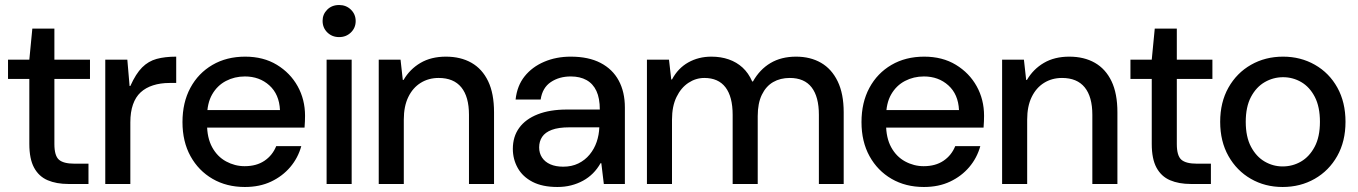

<svg xmlns="http://www.w3.org/2000/svg" viewBox="-20 -734 5419 766"><path d="M253 0Q205 0 170 -15Q135 -30 116 -65Q97 -100 97 -160V-419H12V-496H97L109 -620H197V-496H339V-419H197V-159Q197 -113 215 -97Q233 -81 277 -81H333V0Z M400 0V-496H488L497 -391H500Q522 -440 547 -465Q572 -490 605 -499Q638 -508 683 -508V-403H656Q620 -403 590.5 -393.5Q561 -384 541 -365.5Q521 -347 510.5 -317Q500 -287 500 -246V0Z M957 12Q884 12 828 -20.5Q772 -53 740 -111Q708 -169 708 -247Q708 -325 739.5 -383.5Q771 -442 827.5 -475Q884 -508 958 -508Q1031 -508 1084.5 -475.5Q1138 -443 1167.5 -390Q1197 -337 1197 -272Q1197 -262 1196.5 -250Q1196 -238 1195 -225H781V-295H1097Q1094 -358 1054.5 -393.5Q1015 -429 957 -429Q916 -429 881.5 -411Q847 -393 826.5 -357.5Q806 -322 806 -267V-239Q806 -184 826.5 -146.5Q847 -109 882 -90Q917 -71 956 -71Q1003 -71 1035 -92.5Q1067 -114 1082 -151H1182Q1169 -104 1138 -67.5Q1107 -31 1061.5 -9.5Q1016 12 957 12Z M1283 0V-496H1383V0ZM1333 -586Q1305 -586 1286 -604.5Q1267 -623 1267 -651Q1267 -677 1285.5 -695.5Q1304 -714 1333 -714Q1361 -714 1380 -695.5Q1399 -677 1399 -650Q1399 -623 1380 -604.5Q1361 -586 1333 -586Z M1491 0V-496H1578L1587 -415H1590Q1615 -458 1657.5 -483Q1700 -508 1759 -508Q1818 -508 1861 -483.5Q1904 -459 1927.5 -410Q1951 -361 1951 -286V0H1851V-276Q1851 -348 1820.5 -385.5Q1790 -423 1730 -423Q1690 -423 1658.5 -403.5Q1627 -384 1609 -347Q1591 -310 1591 -257V0Z M2204 12Q2144 12 2104.5 -8.5Q2065 -29 2045.5 -64Q2026 -99 2026 -140Q2026 -189 2051.5 -224Q2077 -259 2125.5 -278Q2174 -297 2242 -297H2373Q2373 -342 2359.5 -371Q2346 -400 2320 -414.5Q2294 -429 2257 -429Q2211 -429 2177.5 -406.5Q2144 -384 2137 -337H2037Q2043 -392 2073 -429.5Q2103 -467 2151 -487.5Q2199 -508 2257 -508Q2328 -508 2376 -483Q2424 -458 2448.5 -412.5Q2473 -367 2473 -305V0H2389L2379 -83H2376Q2363 -60 2345.5 -42.5Q2328 -25 2306 -13Q2284 -1 2258.5 5.5Q2233 12 2204 12ZM2227 -69Q2261 -69 2287.5 -82Q2314 -95 2332.5 -117.5Q2351 -140 2360.5 -168Q2370 -196 2371 -226H2252Q2208 -226 2181.5 -216Q2155 -206 2143 -188Q2131 -170 2131 -146Q2131 -123 2142.5 -105.5Q2154 -88 2175.5 -78.5Q2197 -69 2227 -69Z M2561 0V-496H2649L2658 -417H2661Q2685 -462 2726 -485Q2767 -508 2818 -508Q2856 -508 2887.5 -497Q2919 -486 2942.5 -464.5Q2966 -443 2981 -409H2984Q3011 -457 3054 -482.5Q3097 -508 3156 -508Q3213 -508 3255.5 -483.5Q3298 -459 3322 -409.5Q3346 -360 3346 -286V0H3247V-276Q3247 -348 3218 -385.5Q3189 -423 3131 -423Q3093 -423 3064.5 -406.5Q3036 -390 3019.5 -356Q3003 -322 3003 -271V0H2903V-276Q2903 -348 2874.5 -385.5Q2846 -423 2790 -423Q2756 -423 2726.5 -403.5Q2697 -384 2679 -347Q2661 -310 2661 -257V0Z M3666 12Q3593 12 3537 -20.5Q3481 -53 3449 -111Q3417 -169 3417 -247Q3417 -325 3448.5 -383.5Q3480 -442 3536.5 -475Q3593 -508 3667 -508Q3740 -508 3793.5 -475.5Q3847 -443 3876.5 -390Q3906 -337 3906 -272Q3906 -262 3905.5 -250Q3905 -238 3904 -225H3490V-295H3806Q3803 -358 3763.5 -393.5Q3724 -429 3666 -429Q3625 -429 3590.5 -411Q3556 -393 3535.5 -357.5Q3515 -322 3515 -267V-239Q3515 -184 3535.5 -146.5Q3556 -109 3591 -90Q3626 -71 3665 -71Q3712 -71 3744 -92.5Q3776 -114 3791 -151H3891Q3878 -104 3847 -67.5Q3816 -31 3770.5 -9.5Q3725 12 3666 12Z M3978 0V-496H4065L4074 -415H4077Q4102 -458 4144.5 -483Q4187 -508 4246 -508Q4305 -508 4348 -483.5Q4391 -459 4414.5 -410Q4438 -361 4438 -286V0H4338V-276Q4338 -348 4307.5 -385.5Q4277 -423 4217 -423Q4177 -423 4145.5 -403.5Q4114 -384 4096 -347Q4078 -310 4078 -257V0Z M4731 0Q4683 0 4648 -15Q4613 -30 4594 -65Q4575 -100 4575 -160V-419H4490V-496H4575L4587 -620H4675V-496H4817V-419H4675V-159Q4675 -113 4693 -97Q4711 -81 4755 -81H4811V0Z M5097 12Q5027 12 4970.5 -20.5Q4914 -53 4881 -111.5Q4848 -170 4848 -248Q4848 -326 4881 -384.5Q4914 -443 4971 -475.5Q5028 -508 5099 -508Q5169 -508 5226 -475.5Q5283 -443 5315.5 -384.5Q5348 -326 5348 -248Q5348 -170 5315 -111.5Q5282 -53 5225 -20.5Q5168 12 5097 12ZM5097 -70Q5137 -70 5170.5 -89.5Q5204 -109 5225 -148.5Q5246 -188 5246 -248Q5246 -308 5225.5 -347.5Q5205 -387 5171.5 -406.5Q5138 -426 5099 -426Q5060 -426 5026 -406.5Q4992 -387 4971 -347.5Q4950 -308 4950 -248Q4950 -188 4971 -148.5Q4992 -109 5025.5 -89.5Q5059 -70 5097 -70Z"/></svg>

Font: DM Sans 9pt 36pt Medium
Style: Regular
Weight: 500
Version: Version 4.004;gftools[0.9.30]